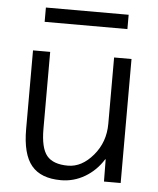

<svg xmlns="http://www.w3.org/2000/svg" viewBox="-52 -748 661 802"><g transform="rotate(5 279.0 -346.5)"><path d="M108 -643V-703H455V-643ZM142 -520V-197Q142 -117 168.5 -85Q195 -53 257 -53Q315 -53 362.5 -109Q410 -165 410 -242V-520H483V0H413L412 -93H410Q380 -45 333.5 -17.5Q287 10 233 10Q149 10 109.5 -37.5Q70 -85 70 -190V-520Z"/></g></svg>

Font: M PLUS 1p
Style: Regular
Weight: 400
Version: Version 1.062